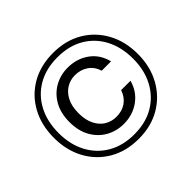

<svg xmlns="http://www.w3.org/2000/svg" viewBox="-162 -909 1119 1119"><g transform="rotate(-45 397.0 -350.0)"><path d="M397 4Q294 4 216 -41.5Q138 -87 94.5 -167Q51 -247 51 -350Q51 -454 94.5 -534Q138 -614 216 -659Q294 -704 397 -704Q500 -704 577.5 -659Q655 -614 699 -534Q743 -454 743 -350Q743 -247 699 -167Q655 -87 577.5 -41.5Q500 4 397 4ZM397 -119Q338 -119 288.5 -146.5Q239 -174 209.5 -226Q180 -278 180 -351Q180 -424 209.5 -476Q239 -528 288.5 -555.5Q338 -583 397 -583Q471 -583 527 -543.5Q583 -504 602 -430H525Q511 -475 476 -498.5Q441 -522 396 -522Q357 -522 325 -502.5Q293 -483 273.5 -445Q254 -407 254 -350Q254 -294 273.5 -255.5Q293 -217 325 -198Q357 -179 396 -179Q443 -179 476.5 -202.5Q510 -226 525 -270H602Q583 -200 527 -159.5Q471 -119 397 -119ZM397 -33Q492 -33 560.5 -73.5Q629 -114 666.5 -185.5Q704 -257 704 -350Q704 -445 666.5 -516.5Q629 -588 560.5 -628Q492 -668 397 -668Q303 -668 234 -628Q165 -588 127.5 -516.5Q90 -445 90 -350Q90 -257 127.5 -185.5Q165 -114 234 -73.5Q303 -33 397 -33Z"/></g></svg>

Font: DM Sans 18pt
Style: Regular
Weight: 400
Designer: Colophon Foundry, Jonny Pinhorn
Foundry: Colophon Foundry
Version: Version 4.004;gftools[0.9.30]